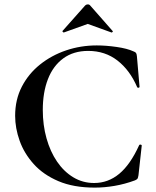

<svg xmlns="http://www.w3.org/2000/svg" viewBox="-20 -843 709 875"><path d="M421 -636Q463 -636 511.5 -629Q560 -622 588 -609Q597 -606 600 -601.5Q603 -597 604 -586L616 -447Q616 -444 611.5 -443Q607 -442 605 -446Q572 -523 515.5 -567Q459 -611 382 -611Q315 -611 268.5 -577Q222 -543 198.5 -482.5Q175 -422 175 -342Q175 -273 192 -212.5Q209 -152 240 -106.5Q271 -61 314 -35Q357 -9 409 -9Q473 -9 523.5 -51Q574 -93 614 -181Q616 -185 621 -184Q626 -183 626 -180L611 -44Q609 -32 606.5 -28.5Q604 -25 595 -21Q549 -4 502.5 4Q456 12 412 12Q315 12 246 -17.5Q177 -47 133.5 -95.5Q90 -144 69.5 -201.5Q49 -259 49 -315Q49 -389 79.5 -448Q110 -507 162.5 -549Q215 -591 281.5 -613.5Q348 -636 421 -636ZM265 -702 368 -818Q373 -823 380 -823Q387 -823 391 -818L493 -702Q496 -701 493 -697.5Q490 -694 488 -695L380 -734L271 -695Q270 -694 266.5 -697.5Q263 -701 265 -702Z"/></svg>

Font: Cormorant Light
Style: Bold
Weight: 700
Version: Version 4.000